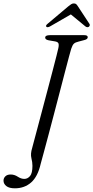

<svg xmlns="http://www.w3.org/2000/svg" viewBox="-86 -900 531 1092"><path d="M319 -622.5Q316 -613.5 306.8 -579Q297.5 -544.5 284 -492.5Q270.5 -440.5 254.5 -379.2Q238.5 -318 222 -254.8Q205.5 -191.5 190.2 -134.2Q175 -77 163.2 -33.5Q151.5 10 145.5 31.5Q129 104.5 91 137.8Q53 171 -1 171Q-34 171 -50 158.2Q-66 145.5 -66 127.5Q-66 113 -55.5 102.8Q-45 92.5 -25.5 92.5Q-4 92.5 15 105Q34 117.5 52.5 117.5Q71 117.5 84.8 101.2Q98.5 85 98.5 43Q98.5 23 92.5 -1Q86.5 -25 97 -58.5Q98.5 -64.5 106.8 -95.5Q115 -126.5 127.8 -174.2Q140.5 -222 155.5 -278.5Q170.5 -335 185.5 -391.8Q200.5 -448.5 213.5 -498.2Q226.5 -548 235.2 -582.2Q244 -616.5 246 -627Q250 -646.5 245.8 -654.5Q241.5 -662.5 224.5 -665L189.5 -671Q171 -675 171 -686Q171 -700 198 -700H393.5Q413 -700 413 -688.5Q413 -676.5 393 -672L361 -663.5Q343 -659.5 334.5 -651.8Q326 -644 319 -622.5ZM199 -750Q184 -742 178 -747.5Q171.5 -754 184.5 -764.5L302 -863.5Q311.5 -871.5 318.8 -876Q326 -880.5 334 -880.5Q343 -880.5 347.8 -876Q352.5 -871.5 357.5 -863.5L422.5 -764.5Q426 -759.5 424.2 -754.8Q422.5 -750 419 -747.5Q410 -742 399.5 -750L317 -818Z"/></svg>

Font: Fraunces 9pt Light
Style: Italic
Weight: 300
Italic angle: -16°
Version: Version 1.000;[0bf87f6ff]